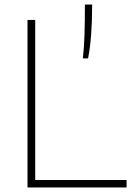

<svg xmlns="http://www.w3.org/2000/svg" viewBox="-20 -828 588 848"><path d="M101.5 0V-740H135.5V-33H539V0ZM355 -808H387Q387 -661.5 369 -570H346Q351.5 -617.5 353.2 -675.2Q355 -733 355 -808Z"/></svg>

Font: Encode Sans Semi Expanded Thin
Style: Regular
Weight: 250
Width: 6
Designer: Multiple Designers
Foundry: Impallari Type
Version: Version 2.000